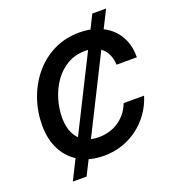

<svg xmlns="http://www.w3.org/2000/svg" viewBox="-160 -942 1048 1158"><g transform="rotate(-20 364.5 -363.0)"><path d="M107.9 92.8 564.9 -819.3H653.3L196.3 92.8ZM340.8 11.2Q252.4 11.2 187 -25.1Q121.6 -61.5 85.7 -128.9Q49.8 -196.3 49.8 -288.1Q49.8 -376.5 78.4 -457.5Q106.9 -538.6 159.7 -602.1Q212.4 -665.5 286.4 -702.1Q360.4 -738.8 451.2 -738.8Q513.2 -738.8 564.2 -720.9Q615.2 -703.1 651.9 -669.4Q688.5 -635.7 708.3 -587.9Q728 -540 727.1 -479.5H596.7Q595.2 -513.7 584.2 -540.3Q573.2 -566.9 553.7 -585.4Q534.2 -604 507.6 -613.3Q481 -622.6 447.3 -622.6Q383.3 -622.6 333.5 -594Q283.7 -565.4 249.3 -517.1Q214.8 -468.8 196.8 -409.4Q178.7 -350.1 178.7 -289.6Q178.7 -231.9 198.5 -190.4Q218.3 -148.9 256.1 -127Q293.9 -105 347.7 -105Q383.3 -105 415.5 -114.3Q447.8 -123.5 475.1 -141.8Q502.4 -160.2 523.7 -186.5Q544.9 -212.9 557.6 -247.1H689Q670.9 -189 637.2 -141.6Q603.5 -94.2 557.6 -60.1Q511.7 -25.9 456.8 -7.3Q401.9 11.2 340.8 11.2Z"/></g></svg>

Font: Inter 28pt SemiBold
Style: Italic
Weight: 600
Italic angle: -9.3988°
Designer: Rasmus Andersson
Foundry: rsms
Version: Version 4.001;git-66647c0bb